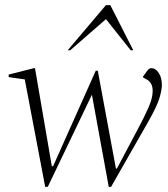

<svg xmlns="http://www.w3.org/2000/svg" viewBox="-20 -727 658 752"><path d="M157 5 77 -416 14 -425V-435L113 -460H117L183 -76H188L355 -450H363L434 -67H438L516 -214Q544 -266 561 -304.5Q578 -343 578 -370Q578 -388 572 -398.5Q566 -409 556 -415L540 -424V-427L556 -449Q564 -460 572 -460Q590 -460 602 -441Q614 -422 614 -394Q614 -374 604 -341.5Q594 -309 561 -251L415 5H406L340 -356L167 5ZM245 -530 395 -707H412L502 -530H492L395 -652L255 -530Z"/></svg>

Font: Spectral ExtraLight
Style: Italic
Weight: 275
Italic angle: -10°
Designer: Jean-Baptiste Levee
Foundry: Production Type
Version: Version 2.001